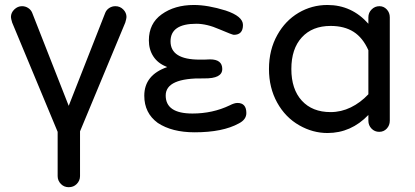

<svg xmlns="http://www.w3.org/2000/svg" viewBox="-20 -529 1682 779"><path d="M227.5 217.8Q213.9 204.1 213.9 185.5V5.9L29.3 -437.5Q24.4 -454.1 24.4 -460Q24.4 -477.5 38.1 -490.7Q51.8 -503.9 69.3 -503.9Q83 -503.9 94.2 -496.6Q105.5 -489.3 110.4 -477.5L258.8 -99.6L407.2 -477.5Q412.1 -489.3 423.3 -496.6Q434.6 -503.9 448.2 -503.9Q466.8 -503.9 480 -490.7Q493.2 -477.5 493.2 -460Q493.2 -454.1 488.3 -437.5L304.7 3.9V185.5Q304.7 204.1 291 217.8Q278.3 230.5 258.8 230.5Q240.2 230.5 227.5 217.8Z M620.1 -30.3Q565.4 -70.3 565.4 -140.6Q565.4 -224.6 658.2 -256.8L654.3 -258.8Q620.1 -272.5 602.1 -300.3Q584 -328.1 584 -365.2Q584 -433.6 635.7 -470.7Q688.5 -508.8 766.6 -508.8Q823.2 -508.8 895.5 -486.3Q965.8 -462.9 965.8 -427.7Q965.8 -387.7 928.7 -387.7Q922.9 -387.7 870.1 -410.2Q819.3 -432.6 776.4 -432.6Q671.9 -432.6 671.9 -361.3Q671.9 -287.1 790 -287.1H808.6L832 -288.1Q881.8 -288.1 881.8 -249Q881.8 -210 808.6 -210.9Q652.3 -213.9 652.3 -141.6Q652.3 -68.4 760.7 -68.4Q842.8 -68.4 912.1 -101.6Q930.7 -111.3 943.4 -111.3Q979.5 -111.3 979.5 -70.3Q979.5 -43.9 949.2 -28.3Q883.8 7.8 769.5 7.8Q677.7 7.8 620.1 -30.3Z M1194.3 -20.5Q1137.7 -52.7 1104.5 -112.8Q1071.3 -172.9 1071.3 -249Q1071.3 -327.1 1105.5 -387.7Q1137.7 -445.3 1191.4 -477.1Q1245.1 -508.8 1308.6 -508.8Q1407.2 -508.8 1474.6 -432.6V-459Q1474.6 -477.5 1487.8 -490.7Q1501 -503.9 1519.5 -503.9Q1537.1 -503.9 1549.3 -490.7Q1561.5 -477.5 1561.5 -459V-39.1Q1561.5 -20.5 1549.3 -7.3Q1537.1 5.9 1518.6 5.9Q1500 5.9 1487.3 -7.3Q1474.6 -20.5 1474.6 -39.1V-62.5Q1404.3 10.7 1308.6 10.7Q1249 10.7 1194.3 -20.5ZM1474.6 -146.5V-325.2Q1452.1 -376 1414.6 -399.9Q1377 -423.8 1321.3 -423.8Q1247.1 -423.8 1204.6 -377.4Q1162.1 -331.1 1162.1 -249Q1162.1 -167 1204.6 -120.6Q1247.1 -74.2 1321.3 -74.2Q1364.3 -74.2 1403.3 -93.3Q1442.4 -112.3 1474.6 -146.5Z"/></svg>

Font: jf-openhuninn-2.1
Style: Regular
Weight: 400
Designer: [Kosugi Maru]
Designed by MOTOYA      

[Varela Round]
Joe Prince (Latin component); Avraham Cornfeld (Hebrew component)
Foundry: justfont Co., Ltd.
Version: 2.1